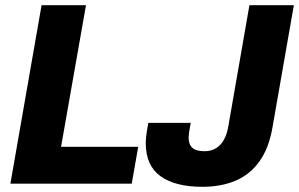

<svg xmlns="http://www.w3.org/2000/svg" viewBox="-20 -707 1151 739"><path d="M20 0 140 -687H311L215 -142H512L487 0ZM759 12Q654 12 597.5 -29Q541 -70 541 -156Q541 -168 543 -185.5Q545 -203 551 -234H714Q709 -208 707.5 -196Q706 -184 706 -177Q706 -151 720.5 -138Q735 -125 767 -125Q804 -125 827.5 -149.5Q851 -174 859 -222L940 -687H1111L1029 -218Q1015 -136 978 -85Q941 -34 885.5 -11Q830 12 759 12Z"/></svg>

Font: Archivo SemiCondensed ExtraBold
Style: Italic
Weight: 800
Width: 4
Italic angle: -10°
Designer: Hector Gatti
Foundry: Omnibus-Type
Version: Version 2.001